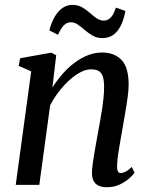

<svg xmlns="http://www.w3.org/2000/svg" viewBox="-20 -776 628 806"><path d="M200 -408.5Q219 -438.5 242.2 -465.2Q265.5 -492 292.5 -512.2Q319.5 -532.5 348.5 -544Q377.5 -555.5 408.5 -555.5Q460 -555.5 490 -524.5Q520 -493.5 520 -420.5Q520 -399.5 516 -369Q512 -338.5 506.2 -305.5Q500.5 -272.5 495.5 -243.5Q491 -216.5 485.5 -186.8Q480 -157 476 -129.2Q472 -101.5 471.5 -81Q471 -64 475 -56.8Q479 -49.5 486 -49.5Q495.5 -49.5 507 -55.2Q518.5 -61 533 -75L545 -51Q539.5 -42.5 523.5 -28Q507.5 -13.5 483.5 -1.8Q459.5 10 428.5 10Q407 10 392.8 2.8Q378.5 -4.5 372 -18.5Q365.5 -32.5 366 -53Q366.5 -67 369 -86.8Q371.5 -106.5 375.5 -129.8Q379.5 -153 383.8 -177Q388 -201 392 -223Q396 -245 400.5 -269.5Q405 -294 408.8 -319Q412.5 -344 414.8 -367.2Q417 -390.5 417 -410Q417 -439 411.5 -455.2Q406 -471.5 394 -478.2Q382 -485 361.5 -485Q341.5 -485 318.2 -473Q295 -461 271.5 -439.8Q248 -418.5 227 -391.2Q206 -364 190.5 -334L145 0H46L111 -476.5L58.5 -499.5L64.5 -531.5L195.5 -555L216 -544ZM187 -648.5Q196.5 -684 210.8 -707.5Q225 -731 243.5 -743.2Q262 -755.5 283 -755.5Q307 -755.5 324.5 -745.5Q342 -735.5 356.5 -722.5Q371 -709.5 385.2 -699.5Q399.5 -689.5 416 -689.5Q431.5 -689.5 444 -701.5Q456.5 -713.5 466.5 -744L506.5 -730Q499 -690 485.2 -664.8Q471.5 -639.5 452.8 -627.8Q434 -616 410 -616Q387.5 -616 369.8 -626Q352 -636 336.8 -649.2Q321.5 -662.5 307.2 -672.5Q293 -682.5 277.5 -682.5Q261 -682.5 248.5 -670.2Q236 -658 223.5 -630Z"/></svg>

Font: Merriweather 48pt
Style: Italic
Weight: 400
Italic angle: -7.8°
Version: Version 2.101